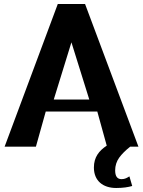

<svg xmlns="http://www.w3.org/2000/svg" viewBox="-20 -731 712 957"><path d="M3 0H159L208 -175H465L512 -5C474 20 448 52 448 104C448 170 493 206 559 206C593 206 619 202 639 196L625 148C614 155 603 162 586 162C564 162 554 147 554 118C554 95 561 73 574 55C587 37 605 19 629 0H670L404 -711H268ZM248 -235 336 -520 425 -235Z"/></svg>

Font: Aerodynamic
Style: Regular
Weight: 500
Designer: Google
Version: Version 2.000980; 2014